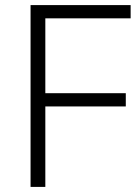

<svg xmlns="http://www.w3.org/2000/svg" viewBox="-20 -734 546 754"><path d="M158 0H100V-714H493V-662H158V-368H474V-316H158Z"/></svg>

Font: Noto Sans Hebrew Light
Style: Regular
Weight: 300
Designer: Monotype Design Team
Foundry: Monotype Imaging Inc.
Version: Version 2.003